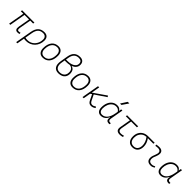

<svg xmlns="http://www.w3.org/2000/svg" viewBox="555 -2953 5335 5335"><g transform="rotate(45 3222.5 -285.0)"><path d="M425.8 9.8Q373.5 9.8 351.8 -25.6Q330.1 -61 343.8 -136.7L403.3 -473.6H224.1L140.6 0H93.8L177.2 -473.6H79.1L86.9 -517.6H570.8L563 -473.6H449.2L390.6 -141.6Q380.9 -85.9 389.4 -60.5Q397.9 -35.2 432.1 -35.2Q462.9 -35.2 496.6 -45.4L502 -1Q466.3 9.8 425.8 9.8Z M961.9 -527.3Q1037.6 -527.3 1079.3 -484.1Q1121.1 -440.9 1121.1 -361.3Q1121.1 -282.2 1094.2 -214.6Q1067.4 -147 1019.3 -96.7Q971.2 -46.4 906.5 -18.3Q841.8 9.8 765.6 9.8Q744.1 9.8 723.4 7.6Q702.6 5.4 681.2 2L642.1 224.6H595.2L680.7 -260.3Q705.1 -397.5 773.2 -462.4Q841.3 -527.3 961.9 -527.3ZM689.5 -46.4Q717.8 -35.2 776.4 -35.2Q861.3 -35.2 928.7 -77.4Q996.1 -119.6 1035.2 -192.4Q1074.2 -265.1 1074.2 -356.4Q1074.2 -416.5 1041 -449.5Q1007.8 -482.4 947.3 -482.4Q854.5 -482.4 800.8 -428.2Q747.1 -374 727.1 -259.3Z M1417 9.8Q1334.5 9.8 1288.1 -42.5Q1241.7 -94.7 1241.7 -187.5Q1241.7 -347.7 1313.2 -437.5Q1384.8 -527.3 1511.7 -527.3Q1594.7 -527.3 1641.1 -474.1Q1687.5 -420.9 1687.5 -325.2Q1687.5 -167.5 1616 -78.9Q1544.4 9.8 1417 9.8ZM1426.8 -35.2Q1527.3 -35.2 1584 -111.3Q1640.6 -187.5 1640.6 -323.7Q1640.6 -398.4 1605.2 -440.4Q1569.8 -482.4 1505.9 -482.4Q1403.8 -482.4 1346.2 -406Q1288.6 -329.6 1288.6 -193.8Q1288.6 -119.1 1325.2 -77.1Q1361.8 -35.2 1426.8 -35.2Z M2033.7 9.8Q1921.4 9.8 1872.3 -64.9Q1823.2 -139.6 1846.2 -276.4L1883.8 -499.5Q1924.8 -742.2 2145.5 -742.2Q2222.7 -742.2 2263.7 -702.4Q2304.7 -662.6 2304.7 -589.4Q2304.7 -524.9 2266.6 -476.3Q2228.5 -427.7 2160.2 -400.4V-392.6Q2223.1 -377 2250.5 -329.6Q2277.8 -282.2 2277.8 -219.7Q2277.8 -142.6 2246.6 -91.6Q2215.3 -40.5 2160.4 -15.4Q2105.5 9.8 2033.7 9.8ZM2096.7 -380.9Q2039.6 -368.2 1972.7 -368.2H1908.2L1891.6 -271.5Q1872.1 -158.7 1910.2 -96.9Q1948.2 -35.2 2036.6 -35.2Q2092.3 -35.2 2136.2 -55.2Q2180.2 -75.2 2205.6 -116.5Q2231 -157.7 2231 -220.7Q2231 -289.6 2196.5 -330.8Q2162.1 -372.1 2096.7 -380.9ZM1916 -412.1H1977.1Q2061 -412.1 2124 -433.8Q2187 -455.6 2222.4 -495.6Q2257.8 -535.6 2257.8 -590.3Q2257.8 -641.6 2226.6 -669.4Q2195.3 -697.3 2137.2 -697.3Q1964.8 -697.3 1930.7 -498Z M2588.9 9.8Q2506.3 9.8 2460 -42.5Q2413.6 -94.7 2413.6 -187.5Q2413.6 -347.7 2485.1 -437.5Q2556.6 -527.3 2683.6 -527.3Q2766.6 -527.3 2813 -474.1Q2859.4 -420.9 2859.4 -325.2Q2859.4 -167.5 2787.8 -78.9Q2716.3 9.8 2588.9 9.8ZM2598.6 -35.2Q2699.2 -35.2 2755.9 -111.3Q2812.5 -187.5 2812.5 -323.7Q2812.5 -398.4 2777.1 -440.4Q2741.7 -482.4 2677.7 -482.4Q2575.7 -482.4 2518.1 -406Q2460.4 -329.6 2460.4 -193.8Q2460.4 -119.1 2497.1 -77.1Q2533.7 -35.2 2598.6 -35.2Z M2978 0 3069.3 -517.6H3116.2L3072.3 -269L3448.2 -529.3L3474.6 -491.7L3147 -270.5L3227.5 -106.4Q3247.6 -65.9 3269.3 -50.5Q3291 -35.2 3319.3 -35.2Q3347.2 -35.2 3372.3 -45.2Q3397.5 -55.2 3428.7 -77.6L3452.6 -41Q3416 -14.2 3384.5 -2.2Q3353 9.8 3314.9 9.8Q3272.5 9.8 3241.9 -11Q3211.4 -31.7 3184.6 -87.4L3109.4 -245.1L3062.5 -213.9L3024.9 0Z M3966.8 -444.3 3980 -517.6H4026.9L3959 -131.8Q3942.4 -40 4025.4 -40H4050.3L4042.5 4.9H4019Q3952.1 4.9 3928 -30.3Q3903.8 -65.4 3919.4 -139.6H3911.1Q3880.4 -67.9 3825.4 -28.8Q3770.5 10.3 3699.7 10.3Q3627.4 10.3 3588.1 -36.9Q3548.8 -84 3548.8 -169.4Q3548.8 -275.4 3583.7 -354.7Q3618.7 -434.1 3681.2 -478.3Q3743.7 -522.5 3827.6 -522.5Q3929.2 -522.5 3964.4 -444.3ZM3826.2 -477.5Q3756.8 -477.5 3705.1 -437.5Q3653.3 -397.5 3624.3 -328.4Q3595.2 -259.3 3595.2 -171.9Q3595.2 -106 3624.8 -70.3Q3654.3 -34.7 3707 -34.7Q3793 -34.7 3856.4 -107.2Q3919.9 -179.7 3945.8 -325.7L3959.5 -401.9Q3913.6 -477.5 3826.2 -477.5ZM3841.8 -609.4 3960.9 -794.9H4023.9L3897.5 -609.4Z M4446.8 9.8Q4281.7 9.8 4310.1 -152.3L4366.7 -473.6H4204.6L4212.4 -517.6H4647.9L4640.1 -473.6H4413.6L4356.9 -152.3Q4336.9 -35.2 4449.7 -35.2Q4490.7 -35.2 4556.6 -53.7L4555.2 -8.8Q4502 9.8 4446.8 9.8Z M4939 9.8Q4844.7 9.8 4792.7 -49.3Q4740.7 -108.4 4740.7 -215.8Q4740.7 -307.1 4777.3 -375.2Q4814 -443.4 4880.4 -481.2Q4946.8 -519 5035.6 -519H5294.9L5287.1 -475.1H5069.3Q5113.8 -416 5135.3 -354Q5156.7 -292 5156.7 -230.5Q5156.7 -115.7 5099.9 -53Q5043 9.8 4939 9.8ZM5017.1 -474.6Q4947.8 -470.2 4896 -436.8Q4844.2 -403.3 4815.9 -346.2Q4787.6 -289.1 4787.6 -213.9Q4787.6 -128.4 4829.1 -81.8Q4870.6 -35.2 4946.3 -35.2Q5024.4 -35.2 5067.1 -86.4Q5109.9 -137.7 5109.9 -230.5Q5109.9 -285.6 5087.4 -348.9Q5064.9 -412.1 5017.1 -474.6Z M5768.6 -66.9 5783.7 -31.2Q5756.8 -14.2 5727.3 -2.2Q5697.8 9.8 5659.2 9.8Q5576.7 9.8 5536.1 -31.7Q5495.6 -73.2 5500.5 -153.3Q5502.9 -189.9 5514.6 -224.4Q5526.4 -258.8 5540 -291.5Q5553.7 -324.2 5561 -355Q5577.1 -417.5 5550 -450Q5522.9 -482.4 5458 -482.4Q5411.6 -482.4 5368.7 -471.2L5358.4 -513.7Q5387.2 -522 5416 -524.7Q5444.8 -527.3 5473.6 -527.3Q5556.6 -527.3 5592 -480.7Q5627.4 -434.1 5605.5 -345.2Q5597.2 -310.5 5584.2 -280.5Q5571.3 -250.5 5560.5 -221.2Q5549.8 -191.9 5547.4 -157.7Q5539.1 -35.2 5658.7 -35.2Q5689.5 -35.2 5712.9 -42.5Q5736.3 -49.8 5768.6 -66.9Z M6310.5 -444.3 6323.7 -517.6H6370.6L6302.7 -131.8Q6286.1 -40 6369.1 -40H6394L6386.2 4.9H6362.8Q6295.9 4.9 6271.7 -30.3Q6247.6 -65.4 6263.2 -139.6H6254.9Q6224.1 -67.9 6169.2 -28.8Q6114.3 10.3 6043.5 10.3Q5971.2 10.3 5931.9 -36.9Q5892.6 -84 5892.6 -169.4Q5892.6 -275.4 5927.5 -354.7Q5962.4 -434.1 6024.9 -478.3Q6087.4 -522.5 6171.4 -522.5Q6272.9 -522.5 6308.1 -444.3ZM6169.9 -477.5Q6100.6 -477.5 6048.8 -437.5Q5997.1 -397.5 5968 -328.4Q5939 -259.3 5939 -171.9Q5939 -106 5968.5 -70.3Q5998 -34.7 6050.8 -34.7Q6136.7 -34.7 6200.2 -107.2Q6263.7 -179.7 6289.6 -325.7L6303.2 -401.9Q6257.3 -477.5 6169.9 -477.5Z"/></g></svg>

Font: Cascadia Mono PL ExtraLight
Style: Italic
Weight: 200
Italic angle: -10°
Monospace: yes
Designer: Aaron Bell
Foundry: Saja Typeworks
Version: Version 2404.023; ttfautohint (v1.8.4)